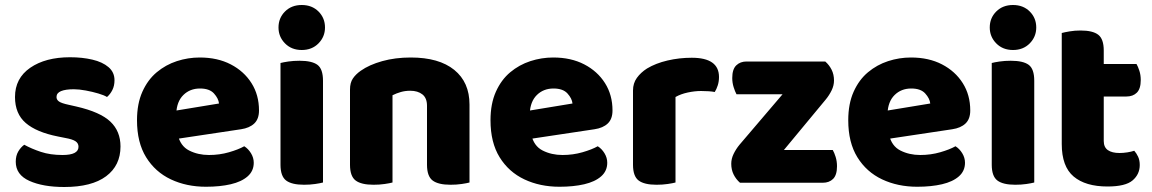

<svg xmlns="http://www.w3.org/2000/svg" viewBox="-20 -731 4610 768"><path d="M462 -145Q462 -69 404.5 -26Q347 17 237 17Q152 17 97.5 -7.5Q43 -32 43 -84Q43 -108 53 -125Q63 -142 77 -152Q106 -136 143.5 -123.5Q181 -111 230 -111Q294 -111 294 -144Q294 -158 282 -166Q270 -174 242 -179L212 -185Q126 -202 83 -239Q40 -276 40 -343Q40 -418 101 -460Q162 -502 260 -502Q309 -502 349.5 -492.5Q390 -483 414 -462.5Q438 -442 438 -410Q438 -388 429.5 -371Q421 -354 408 -343Q397 -350 373.5 -357Q350 -364 323 -369Q296 -374 275 -374Q242 -374 224 -366.5Q206 -359 206 -343Q206 -332 216 -325Q226 -318 254 -312L285 -305Q381 -283 421.5 -244.5Q462 -206 462 -145Z M631 -167 625 -279 856 -317Q854 -337 836 -357Q818 -377 780 -377Q740 -377 713.5 -351Q687 -325 685 -277L691 -193Q701 -147 736.5 -129Q772 -111 816 -111Q858 -111 896 -122Q934 -133 957 -146Q973 -136 984 -118Q995 -100 995 -80Q995 -47 970.5 -25.5Q946 -4 903 6Q860 16 804 16Q726 16 663.5 -13.5Q601 -43 564.5 -102Q528 -161 528 -250Q528 -316 549.5 -364Q571 -412 607 -442Q643 -472 687.5 -486.5Q732 -501 779 -501Q850 -501 903 -473.5Q956 -446 986 -398.5Q1016 -351 1016 -289Q1016 -255 997 -237Q978 -219 944 -214Z M1094 -621Q1094 -659 1120 -685Q1146 -711 1187 -711Q1228 -711 1254 -685Q1280 -659 1280 -621Q1280 -584 1254 -557.5Q1228 -531 1187 -531Q1146 -531 1120 -557.5Q1094 -584 1094 -621ZM1102 -264H1272V-1Q1261 2 1240.5 5Q1220 8 1196 8Q1147 8 1124.5 -9Q1102 -26 1102 -72ZM1272 -175H1102V-479Q1113 -482 1133.5 -485Q1154 -488 1178 -488Q1228 -488 1250 -471.5Q1272 -455 1272 -408Z M1858 -313V-221H1688V-308Q1688 -339 1669.5 -353.5Q1651 -368 1621 -368Q1601 -368 1583.5 -363Q1566 -358 1550 -350V-221H1380V-373Q1380 -400 1391.5 -417Q1403 -434 1423 -448Q1457 -472 1509 -486.5Q1561 -501 1623 -501Q1736 -501 1797 -451.5Q1858 -402 1858 -313ZM1380 -264H1550V-1Q1539 2 1518.5 5Q1498 8 1474 8Q1425 8 1402.5 -9Q1380 -26 1380 -72ZM1688 -264H1858V-1Q1847 2 1826.5 5Q1806 8 1782 8Q1733 8 1710.5 -9Q1688 -26 1688 -72Z M2045 -167 2039 -279 2270 -317Q2268 -337 2250 -357Q2232 -377 2194 -377Q2154 -377 2127.5 -351Q2101 -325 2099 -277L2105 -193Q2115 -147 2150.5 -129Q2186 -111 2230 -111Q2272 -111 2310 -122Q2348 -133 2371 -146Q2387 -136 2398 -118Q2409 -100 2409 -80Q2409 -47 2384.5 -25.5Q2360 -4 2317 6Q2274 16 2218 16Q2140 16 2077.5 -13.5Q2015 -43 1978.5 -102Q1942 -161 1942 -250Q1942 -316 1963.5 -364Q1985 -412 2021 -442Q2057 -472 2101.5 -486.5Q2146 -501 2193 -501Q2264 -501 2317 -473.5Q2370 -446 2400 -398.5Q2430 -351 2430 -289Q2430 -255 2411 -237Q2392 -219 2358 -214Z M2682 -343V-229H2512V-369Q2512 -398 2527.5 -419.5Q2543 -441 2568 -457Q2603 -478 2650 -489Q2697 -500 2747 -500Q2856 -500 2856 -423Q2856 -405 2851 -389.5Q2846 -374 2839 -363Q2829 -365 2815 -366Q2801 -367 2784 -367Q2759 -367 2731 -361Q2703 -355 2682 -343ZM2512 -264H2682V-1Q2671 2 2650.5 5Q2630 8 2606 8Q2557 8 2534.5 -9Q2512 -26 2512 -72Z M3007 0H2940Q2924 -14 2914.5 -33Q2905 -52 2905 -76Q2905 -96 2914.5 -115.5Q2924 -135 2938 -152L3222 -485H3281Q3297 -471 3306.5 -452Q3316 -433 3316 -409Q3316 -389 3306.5 -369.5Q3297 -350 3283 -333ZM3245 -485V-354H2926Q2920 -365 2914.5 -382.5Q2909 -400 2909 -419Q2909 -454 2925 -469.5Q2941 -485 2966 -485ZM2992 0V-131H3311Q3317 -121 3322.5 -103.5Q3328 -86 3328 -66Q3328 -31 3312.5 -15.5Q3297 0 3271 0Z M3476 -167 3470 -279 3701 -317Q3699 -337 3681 -357Q3663 -377 3625 -377Q3585 -377 3558.5 -351Q3532 -325 3530 -277L3536 -193Q3546 -147 3581.5 -129Q3617 -111 3661 -111Q3703 -111 3741 -122Q3779 -133 3802 -146Q3818 -136 3829 -118Q3840 -100 3840 -80Q3840 -47 3815.5 -25.5Q3791 -4 3748 6Q3705 16 3649 16Q3571 16 3508.5 -13.5Q3446 -43 3409.5 -102Q3373 -161 3373 -250Q3373 -316 3394.5 -364Q3416 -412 3452 -442Q3488 -472 3532.5 -486.5Q3577 -501 3624 -501Q3695 -501 3748 -473.5Q3801 -446 3831 -398.5Q3861 -351 3861 -289Q3861 -255 3842 -237Q3823 -219 3789 -214Z M3939 -621Q3939 -659 3965 -685Q3991 -711 4032 -711Q4073 -711 4099 -685Q4125 -659 4125 -621Q4125 -584 4099 -557.5Q4073 -531 4032 -531Q3991 -531 3965 -557.5Q3939 -584 3939 -621ZM3947 -264H4117V-1Q4106 2 4085.5 5Q4065 8 4041 8Q3992 8 3969.5 -9Q3947 -26 3947 -72ZM4117 -175H3947V-479Q3958 -482 3978.5 -485Q3999 -488 4023 -488Q4073 -488 4095 -471.5Q4117 -455 4117 -408Z M4227 -264H4395V-167Q4395 -142 4411.5 -130.5Q4428 -119 4458 -119Q4473 -119 4489 -121.5Q4505 -124 4517 -128Q4526 -118 4532.5 -104Q4539 -90 4539 -71Q4539 -34 4510.5 -9.5Q4482 15 4410 15Q4322 15 4274.5 -25Q4227 -65 4227 -155ZM4337 -345V-475H4526Q4532 -465 4537.5 -448Q4543 -431 4543 -411Q4543 -376 4527.5 -360.5Q4512 -345 4486 -345ZM4395 -240H4227V-599Q4238 -602 4258.5 -605.5Q4279 -609 4302 -609Q4351 -609 4373 -592Q4395 -575 4395 -529Z"/></svg>

Font: Baloo Bhaijaan 2 ExtraBold
Style: Regular
Weight: 800
Designer: Sanskriti Dholi, Noopur Datye and Ek Type
Foundry: Ek Type
Version: Version 1.701